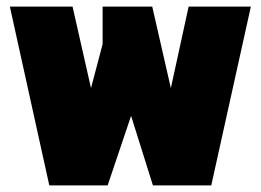

<svg xmlns="http://www.w3.org/2000/svg" viewBox="-20 -560 788 580"><path d="M128.9 0 9.8 -540H199.2L254.9 -293.9L290 -426.8V-540H439.9L496.1 -293.9L549.8 -540H737.8L618.2 0H441.9L376 -210L305.2 0Z"/></svg>

Font: Kanit ExtraBold
Style: Regular
Weight: 800
Designer: Katatrad Team
Foundry: CadsonDemak
Version: Version 1.000;PS 001.000;hotconv 1.0.88;makeotf.lib2.5.64775